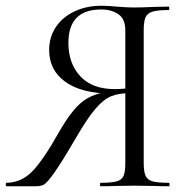

<svg xmlns="http://www.w3.org/2000/svg" viewBox="-30 -648 644 668"><path d="M558 0Q525 0 507 -1L439 -2L369 -1Q351 0 320 0Q318 0 318 -6Q318 -12 320 -12Q358 -12 376 -17Q394 -22 400 -36.5Q406 -51 406 -81V-329L424 -324Q384 -324 357.5 -313.5Q331 -303 302.5 -270Q274 -237 234 -168Q185 -84 159.5 -48Q134 -12 123 -6Q112 0 96 0H-7Q-10 0 -10 -6Q-10 -12 -7 -12Q45 -13 83 -52.5Q121 -92 175 -188Q219 -265 257 -294.5Q295 -324 352 -329L359 -322Q253 -323 197 -363.5Q141 -404 141 -474Q141 -519 164.5 -554Q188 -589 229.5 -608.5Q271 -628 323 -628Q346 -628 376 -625Q388 -624 404 -623Q420 -622 439 -622Q465 -622 507 -624L557 -625Q559 -625 559 -619Q559 -613 557 -613Q518 -613 500.5 -607.5Q483 -602 476.5 -588Q470 -574 470 -544V-81Q470 -51 476.5 -36.5Q483 -22 501 -17Q519 -12 558 -12Q560 -12 560 -6Q560 0 558 0ZM369 -338Q405 -338 426 -344L406 -337V-542Q406 -582 382 -598.5Q358 -615 322 -615Q208 -615 208 -499Q208 -427 249.5 -382.5Q291 -338 369 -338Z"/></svg>

Font: Cormorant SC
Style: Regular
Weight: 400
Designer: Christian Thalmann (Catharsis Fonts)
Foundry: Catharsis Fonts
Version: Version 4.000